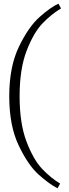

<svg xmlns="http://www.w3.org/2000/svg" viewBox="-20 -778 375 1038"><path d="M30 -257.5Q30 -416.5 82 -524.8Q134 -633 194.8 -686.8Q255.5 -740.5 296 -758L310 -732.5Q258.5 -702 210.2 -652Q162 -602 124 -503.8Q86 -405.5 86 -257.5Q86 -110 123.5 -12Q161 86 208 135.2Q255 184.5 305 214.5L291 240Q246 217 188.8 165.8Q131.5 114.5 80.8 7.8Q30 -99 30 -257.5Z"/></svg>

Font: Didactic
Style: Regular
Weight: 400
Designer: Tyler Finck
Foundry: Etcetera Type Co
Version: Version 3.007;FEAKit 1.0